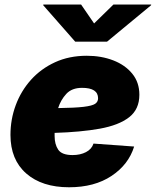

<svg xmlns="http://www.w3.org/2000/svg" viewBox="-20 -792 669 824"><path d="M276.4 11.7Q160.2 11.7 92.5 -47.6Q24.9 -106.9 24.9 -212.9Q24.9 -279.8 47.6 -340.8Q70.3 -401.9 113 -449.5Q155.8 -497.1 216.3 -524.9Q276.9 -552.7 352.5 -552.7Q414.6 -552.7 465.8 -533Q517.1 -513.2 547.6 -475.8Q578.1 -438.5 578.1 -385.3Q578.1 -322.8 533.9 -288.6Q489.7 -254.4 408.2 -239.7Q326.7 -225.1 214.4 -221.7Q214.4 -214.8 214.4 -208Q214.4 -172.4 230 -149.4Q245.6 -126.5 291.5 -126.5Q324.7 -126.5 349.1 -139.2Q373.5 -151.9 381.3 -175.8L555.7 -163.1Q531.7 -85.4 458.5 -36.9Q385.3 11.7 276.4 11.7ZM229.5 -328.1Q301.8 -329.1 338.6 -333.5Q375.5 -337.9 388.2 -346.4Q400.9 -355 400.9 -370.1Q400.9 -415 332 -415Q288.6 -415 264.6 -389.2Q240.7 -363.3 229.5 -328.1ZM328.1 -772.5 383.8 -691.4 466.8 -772.5H628.9L628.4 -769.5L439.5 -613.3H302.7L165.5 -769.5L166 -772.5Z"/></svg>

Font: Inter Black
Style: Italic
Weight: 900
Italic angle: -9.39999°
Designer: Rasmus Andersson
Foundry: rsms
Version: Version 4.000;git-a52131595